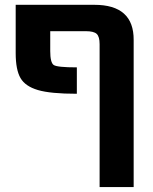

<svg xmlns="http://www.w3.org/2000/svg" viewBox="-20 -543 622 782"><path d="M385.7 -363.3Q385.7 -393.6 374 -404.8Q362.3 -416 329.1 -416H184.6V-335Q184.6 -288.1 198.7 -278.3Q212.9 -268.6 293 -268.6V-161.1Q185.5 -161.1 134.3 -176.3Q83 -191.4 63.5 -225.1Q43.9 -258.8 43.9 -327.1V-523.4H364.3Q525.4 -523.4 524.4 -379.9V218.8H385.7Z"/></svg>

Font: Gen Shin Gothic Bold
Style: Bold
Weight: 700
Designer: [Source Han Sans]
Ryoko NISHIZUKA  (kana & ideographs); Paul D. Hunt (Latin, Greek & Cyrillic); Wenlong ZHANG  (bopomofo
Version: Version 1.002.20150607